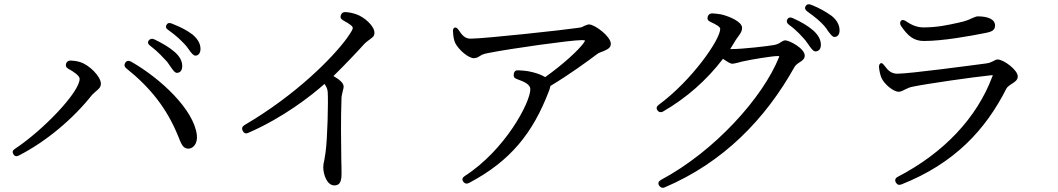

<svg xmlns="http://www.w3.org/2000/svg" viewBox="-20 -825 4980 904"><path d="M43 -99C49 -89 58 -87 69 -93C198 -159 325 -266 414 -379L427 -391C430 -393 433 -396 435 -398C444 -406 455 -414 455 -431C455 -465 399 -521 356 -533C341 -538 326 -539 313 -540C302 -540 294 -535 291 -525C288 -515 291 -507 302 -501C328 -487 355 -468 355 -454C355 -391 183 -212 50 -124C39 -117 37 -109 43 -99ZM575 -503C690 -411 766 -313 818 -186C834 -146 841 -125 868 -125C889 -126 911 -148 907 -188C894 -308 737 -455 597 -535C586 -541 576 -539 570 -530C564 -521 565 -511 575 -503ZM688 -609C726 -580 749 -553 767 -534L781 -514C794 -495 803 -482 813 -482C826 -482 838 -491 838 -514C838 -537 827 -558 804 -579C779 -601 746 -621 706 -640C695 -645 686 -642 680 -634C674 -626 677 -616 688 -609ZM772 -684C812 -656 833 -634 852 -614C861 -604 864 -599 869 -592C881 -575 891 -563 900 -563C913 -563 924 -574 924 -595C924 -618 912 -641 887 -662C863 -681 830 -698 789 -714C778 -719 769 -717 764 -708C759 -700 761 -691 772 -684Z M1123 -209C1129 -197 1138 -194 1150 -200C1313 -271 1444 -373 1508 -430C1519 -413 1522 -405 1523 -391C1526 -346 1522 -175 1513 -109C1511 -94 1509 -83 1507 -71C1504 -60 1502 -49 1502 -38C1502 -3 1520 48 1554 48C1576 48 1588 36 1588 -6C1588 -22 1588 -44 1587 -71C1586 -147 1584 -259 1588 -367C1589 -376 1591 -384 1593 -392C1593 -394 1594 -396 1594 -398C1594 -398 1595 -400 1595 -402C1597 -407 1598 -411 1598 -417C1598 -436 1575 -452 1550 -467C1610 -526 1659 -578 1697 -620C1704 -627 1715 -635 1722 -640C1724 -642 1725 -643 1727 -644C1735 -650 1743 -655 1743 -671C1743 -703 1695 -745 1657 -758C1639 -764 1624 -767 1608 -768C1597 -769 1589 -765 1585 -754C1581 -744 1584 -736 1596 -729C1629 -711 1641 -701 1641 -693C1641 -687 1634 -675 1614 -646C1547 -554 1375 -379 1131 -236C1120 -229 1117 -220 1123 -209Z M2161 30C2168 40 2178 42 2189 36C2384 -67 2489 -199 2564 -395C2567 -403 2570 -411 2571 -418C2571 -418 2571 -419 2571 -420C2658 -472 2746 -536 2791 -570C2797 -575 2809 -580 2821 -584C2838 -592 2856 -598 2856 -619C2856 -653 2781 -710 2753 -710C2748 -710 2741 -707 2736 -705C2735 -705 2734 -704 2733 -704C2731 -703 2728 -701 2719 -697C2715 -696 2710 -695 2703 -694C2645 -685 2262 -643 2195 -643C2169 -643 2155 -660 2140 -683C2133 -693 2127 -697 2121 -695C2115 -693 2111 -686 2113 -674C2114 -655 2117 -637 2123 -623C2141 -588 2187 -551 2211 -551C2218 -551 2223 -553 2229 -555C2237 -559 2241 -563 2249 -567C2256 -570 2265 -573 2277 -575C2387 -597 2669 -636 2716 -636C2737 -636 2737 -636 2729 -624C2703 -587 2626 -518 2547 -462C2525 -475 2498 -484 2465 -490C2452 -492 2438 -493 2421 -494C2408 -495 2401 -489 2399 -477C2397 -465 2401 -457 2413 -453C2450 -440 2477 -427 2477 -405C2477 -343 2359 -119 2168 4C2157 11 2154 21 2161 30Z M3083 48C3089 58 3099 62 3110 57C3385 -60 3583 -263 3721 -510C3726 -519 3737 -527 3750 -535C3758 -541 3769 -548 3769 -563C3769 -597 3697 -635 3677 -635C3670 -635 3664 -631 3654 -625C3649 -621 3640 -616 3624 -613C3598 -608 3475 -594 3428 -594H3418L3445 -638L3460 -659C3467 -669 3474 -679 3474 -694C3474 -722 3417 -747 3377 -757C3361 -760 3347 -761 3334 -762C3323 -762 3315 -757 3312 -746C3309 -736 3313 -727 3325 -722C3354 -709 3371 -698 3371 -689C3371 -638 3236 -445 3082 -332C3071 -324 3069 -315 3075 -306C3081 -297 3091 -294 3102 -300C3211 -363 3307 -447 3384 -548C3405 -534 3418 -525 3428 -525C3435 -525 3446 -528 3459 -531C3465 -533 3473 -535 3483 -537C3517 -545 3617 -561 3639 -561C3650 -561 3650 -561 3648 -556C3572 -366 3345 -113 3092 22C3080 29 3077 38 3083 48ZM3694 -709C3733 -681 3756 -653 3773 -634C3778 -626 3780 -624 3783 -620C3798 -598 3809 -583 3819 -583C3833 -583 3845 -592 3845 -614C3845 -638 3833 -659 3811 -680C3786 -702 3753 -722 3712 -740C3701 -745 3692 -743 3687 -734C3682 -726 3684 -717 3694 -709ZM3781 -771C3822 -742 3843 -723 3861 -703C3870 -693 3874 -686 3877 -681C3890 -664 3899 -651 3909 -651C3923 -651 3933 -662 3933 -682C3933 -706 3921 -730 3896 -750C3871 -768 3839 -787 3798 -803C3787 -807 3778 -805 3773 -796C3768 -788 3770 -779 3781 -771Z M4198 34C4204 45 4213 48 4225 43C4474 -56 4620 -213 4719 -409C4723 -416 4735 -425 4748 -433C4759 -440 4772 -449 4772 -465C4772 -496 4705 -545 4677 -545C4670 -545 4664 -541 4654 -536C4648 -533 4638 -528 4621 -526C4552 -517 4263 -478 4205 -478C4177 -478 4161 -493 4145 -515C4137 -526 4131 -530 4126 -527C4121 -524 4117 -517 4119 -505C4121 -487 4125 -471 4130 -459C4142 -430 4186 -393 4211 -393C4221 -393 4231 -398 4244 -405C4254 -410 4263 -414 4278 -417C4345 -431 4562 -462 4641 -470C4656 -472 4656 -472 4652 -464C4580 -272 4426 -106 4206 8C4195 14 4192 24 4198 34ZM4223 -702C4255 -655 4283 -632 4330 -632C4419 -632 4546 -655 4621 -670C4652 -676 4665 -684 4665 -705C4665 -735 4630 -748 4584 -748C4576 -748 4569 -744 4556 -739C4544 -733 4526 -725 4492 -718C4442 -707 4393 -696 4328 -696C4300 -696 4275 -705 4246 -725C4235 -732 4227 -733 4222 -727C4217 -721 4216 -712 4223 -702Z"/></svg>

Font: 寒蝉锦书宋 Text
Style: Regular
Weight: 400
Designer: 寒蝉锦书宋{Warren} 思源宋体{Ryoko NISHIZUKA 西塚涼子 (kana & ideographs); Frank Grießhammer (Latin, Greek & Cyrillic); Wenlong ZHANG 
Foundry: Adobe & ChillType
Version: Version 2.000;Glyphs 3.1.1 (3135)